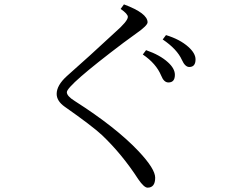

<svg xmlns="http://www.w3.org/2000/svg" viewBox="-20 -822 1040 885"><path d="M653.3 -590.8Q717.8 -568.4 754.4 -534.7Q786.1 -505.9 786.1 -477.1Q786.1 -441.9 756.3 -441.9Q735.4 -441.9 723.1 -473.1Q699.7 -529.3 638.2 -570.8ZM745.1 -660.2Q808.6 -641.1 848.1 -606Q881.3 -576.2 881.3 -548.3Q881.3 -513.2 852.5 -513.2Q833 -513.2 818.4 -545.9Q795.9 -595.7 730 -640.1ZM551.3 -801.8Q660.2 -761.2 660.2 -719.2Q660.2 -704.1 606.9 -667Q583.5 -650.4 549.3 -625Q288.1 -427.7 288.1 -397Q288.1 -378.9 325.2 -356Q515.6 -234.4 619.1 -124.5Q695.3 -43.5 695.3 -2.9Q695.3 43 660.2 43Q644 43 617.2 3.9Q543 -110.8 450.2 -199.2Q403.8 -242.2 278.3 -330.1Q241.2 -356.4 241.2 -389.2Q241.2 -428.7 288.1 -471.2Q391.1 -562 510.3 -672.9Q569.3 -724.6 569.3 -744.1Q569.3 -757.8 536.1 -780.8Z"/></svg>

Font: I.MingCP
Style: Regular
Weight: 400
Designer: I.Font Project
Version: Version 8.000; Sep 06, 2022